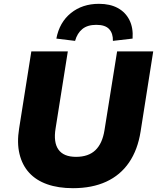

<svg xmlns="http://www.w3.org/2000/svg" viewBox="-20 -974 823 1005"><path d="M362 11Q285 11 227 -9.5Q169 -30 132.5 -70Q96 -110 82 -168.5Q68 -227 80 -301L144 -705H335L271 -302Q259 -229 286 -191Q313 -153 378 -153Q443 -153 479.5 -188Q516 -223 527 -293L593 -705H782L716 -286Q701 -190 655.5 -123.5Q610 -57 536 -23Q462 11 362 11ZM373 -760 275 -772Q291 -857 351 -905.5Q411 -954 498 -954Q556 -954 596.5 -932Q637 -910 657.5 -869Q678 -828 674 -772L571 -760Q572 -799 551.5 -821.5Q531 -844 484 -844Q438 -844 411 -822Q384 -800 373 -760Z"/></svg>

Font: Nunito Sans 8pt Black
Style: Italic
Weight: 900
Italic angle: -9°
Version: Version 3.101;gftools[0.9.27]